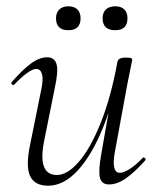

<svg xmlns="http://www.w3.org/2000/svg" viewBox="-20 -577 502 610"><path d="M133 13Q90 13 75.5 -18Q61 -49 76 -119L112 -297Q118 -328 113 -343Q108 -358 95 -358Q84 -358 66 -345Q48 -332 26 -309Q22 -305 18 -309Q14 -313 18 -317Q51 -355 78 -375Q105 -395 130 -395Q153 -395 159.5 -373.5Q166 -352 154 -297L122 -138Q109 -78 119 -49.5Q129 -21 161 -21Q194 -21 230.5 -63Q267 -105 299.5 -185.5Q332 -266 353 -380L364 -379Q344 -263 308.5 -174.5Q273 -86 228 -36.5Q183 13 133 13ZM326 9Q303 9 297.5 -12.5Q292 -34 302 -89L353 -380Q355 -394 379 -394Q392 -394 396 -392.5Q400 -391 400 -388Q400 -385 395 -361.5Q390 -338 385 -312L344 -89Q334 -28 361 -28Q373 -28 392 -40Q411 -52 433 -75Q436 -79 440.5 -74.5Q445 -70 441 -67Q407 -29 379.5 -10Q352 9 326 9ZM346 -481Q306 -481 306 -519Q306 -537 316.5 -547Q327 -557 346 -557Q365 -557 375 -547Q385 -537 385 -519Q385 -481 346 -481ZM197 -481Q158 -481 158 -519Q158 -537 168.5 -547Q179 -557 197 -557Q216 -557 226 -547Q236 -537 236 -519Q236 -481 197 -481Z"/></svg>

Font: Cormorant Light
Style: Italic
Weight: 300
Italic angle: -10°
Designer: Christian Thalmann (Catharsis Fonts)
Foundry: Catharsis Fonts
Version: Version 4.000